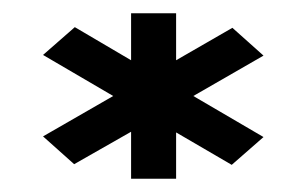

<svg xmlns="http://www.w3.org/2000/svg" viewBox="-20 -780 463 290"><path d="M331 -738 246 -689V-760H178V-689L93 -739L45 -697L151 -635L45 -574L92 -532L178 -581V-510H246V-580L330 -531L378 -573L272 -635L378 -696Z"/></svg>

Font: LXGW Marker Gothic
Style: Regular
Weight: 400
Version: Version 1.001